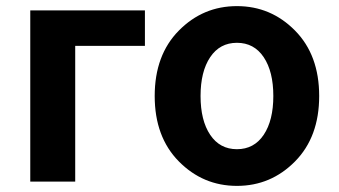

<svg xmlns="http://www.w3.org/2000/svg" viewBox="-20 -594 1108 628"><path d="M79 0V-560H454V-444H226V0Z M945 -66Q866 14 755 14Q644 14 565 -66Q486 -146 486 -280Q486 -414 565 -494Q644 -574 755 -574Q866 -574 945 -494Q1024 -414 1024 -280Q1024 -146 945 -66ZM667.5 -153Q699 -106 755 -106Q811 -106 842.5 -153Q874 -200 874 -280Q874 -360 842.5 -407Q811 -454 755 -454Q699 -454 667.5 -407Q636 -360 636 -280Q636 -200 667.5 -153Z"/></svg>

Font: Swei Fan Sans CJK TC
Style: Bold
Weight: 700
Version: Version 2.130